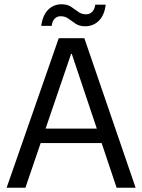

<svg xmlns="http://www.w3.org/2000/svg" viewBox="-20 -879 667 899"><path d="M11 0 255 -700H375L615 0H526L316 -627H313L99 0ZM129 -209 153 -277H470L494 -209ZM379 -756Q352 -756 334 -768Q316 -780 300.5 -791.5Q285 -803 264 -803Q248 -803 236.5 -792Q225 -781 222 -758H173Q180 -808 205.5 -833.5Q231 -859 268 -859Q295 -859 312.5 -847.5Q330 -836 346 -824Q362 -812 383 -812Q400 -812 411.5 -823.5Q423 -835 426 -857H475Q469 -808 443 -782Q417 -756 379 -756Z"/></svg>

Font: DM Sans 36pt
Style: Regular
Weight: 400
Designer: Colophon Foundry, Jonny Pinhorn
Foundry: Colophon Foundry
Version: Version 4.004;gftools[0.9.30]